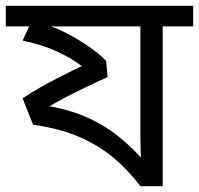

<svg xmlns="http://www.w3.org/2000/svg" viewBox="-30 -642 686 662"><path d="M636 -622V-551H531V0H454Q412 -56 361 -98.5Q310 -141 243 -170Q176 -199 84 -212L48 -303Q79 -324 113 -343Q147 -362 182.5 -380Q218 -398 252 -414Q214 -443 164.5 -465.5Q115 -488 48 -502L79 -570L81 -551H-10V-622ZM454 -551H135L114 -560Q156 -550 198.5 -528Q241 -506 277.5 -480.5Q314 -455 336 -432L341 -376Q305 -360 265.5 -341Q226 -322 189.5 -303Q153 -284 125 -265L113 -280Q199 -268 263.5 -240Q328 -212 378 -172Q428 -132 470 -83L457 -79Q456 -100 455 -124.5Q454 -149 454 -171Z"/></svg>

Font: ubangla25
Style: Book
Weight: 400
Designer: Jelle Bosma - Monotype Design Team
Foundry: Monotype Imaging Inc.
Version: Version 2.003